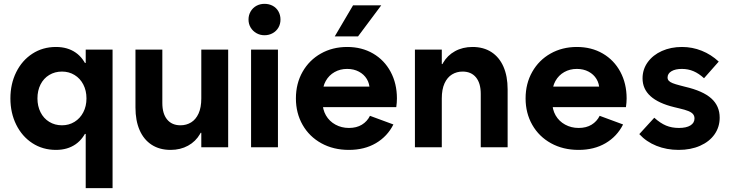

<svg xmlns="http://www.w3.org/2000/svg" viewBox="-20 -760 3768 991"><path d="M561 -503.9H422.4V-385.7L444.3 -252L422.4 -101.6V210.9H561ZM406.7 -68.8H468.3V-435.1H406.7L456.5 -252Q456.5 -340.8 434.6 -400.1Q412.6 -459.5 370.6 -488.5Q328.6 -517.6 269 -517.6Q200.7 -517.6 147.2 -482.9Q93.8 -448.2 63.8 -387.7Q33.7 -327.1 33.7 -252Q33.7 -177.2 63.7 -116.5Q93.8 -55.7 147.2 -21Q200.7 13.7 269 13.7Q328.6 13.7 370.6 -15.6Q412.6 -44.9 434.6 -104Q456.5 -163.1 456.5 -252ZM173.3 -252Q173.3 -292.5 189.2 -324Q205.1 -355.5 234.1 -373Q263.2 -390.6 299.9 -390.6Q335.9 -390.6 364.7 -373Q393.6 -355.5 409.9 -324Q426.3 -292.5 426.3 -252Q426.3 -211.9 409.9 -180.4Q393.6 -148.9 364.7 -131.1Q335.9 -113.3 299.9 -113.3Q263.2 -113.3 234.1 -131.1Q205.1 -148.9 189.2 -180.6Q173.3 -212.3 173.3 -252Z M1157.7 0H1019V-503.9H1157.7ZM911.6 -113.3Q941.9 -113.3 966.3 -128.2Q990.7 -143.1 1004.9 -174.1Q1019 -205.1 1019 -252L1034.7 -158.2V-74.7H1003.4L1034.7 -158.2Q1034.7 -107.4 1012.5 -68.6Q990.2 -29.8 950.7 -8.1Q911.1 13.7 860.4 13.7Q803.7 13.7 762.9 -12.7Q722.2 -39.1 700.7 -88.1Q679.2 -137.2 679.2 -205.1V-503.9H817.9V-228.5Q817.9 -173.3 842.5 -143.3Q867.2 -113.3 911.6 -113.3Z M1275.9 -503.9H1414.6V0H1275.9ZM1262.7 -659.2Q1262.7 -682.1 1273.7 -700.9Q1284.7 -719.7 1303.5 -730Q1322.3 -740.2 1345.2 -740.2Q1368.7 -740.2 1387.7 -730Q1406.7 -719.7 1417.2 -700.9Q1427.7 -682.1 1427.7 -659.2Q1427.7 -636.2 1417.2 -617.9Q1406.7 -599.6 1387.7 -588.9Q1368.7 -578.1 1345.2 -578.1Q1322.3 -578.1 1303.5 -588.9Q1284.7 -599.6 1273.7 -617.9Q1262.7 -636.2 1262.7 -659.2Z M1507.3 -252Q1507.3 -328.8 1541.7 -389.4Q1576.2 -449.9 1636.3 -483.7Q1696.4 -517.6 1771.9 -517.6Q1847.4 -517.6 1905.6 -483.7Q1963.7 -449.9 1996.2 -389.4Q2028.7 -328.8 2028.7 -252Q2028.7 -231.3 2025.3 -206.9H1588.7V-312.9H1894.8L1887.8 -298Q1887.8 -328.1 1873.3 -352.2Q1858.7 -376.3 1832.3 -390.3Q1805.9 -404.3 1771.9 -404.3Q1735.6 -404.3 1706.7 -387.9Q1677.7 -371.5 1661.3 -342Q1644.8 -312.5 1644.8 -273.7V-234.4Q1644.8 -194.8 1662.4 -164.3Q1680 -133.9 1711.4 -116.8Q1742.7 -99.6 1781.1 -99.6Q1820.3 -99.6 1847.7 -116.3Q1875.1 -133 1889.6 -162.2L2010.5 -117.6Q1979.5 -55.9 1920.3 -21.1Q1861.2 13.7 1780.8 13.7Q1700.8 13.7 1638.6 -20.6Q1576.5 -54.8 1541.9 -115.4Q1507.3 -176.1 1507.3 -252ZM1947.7 -732.4H1802.2L1707.9 -572.3H1828.1Z M2121.6 -503.9H2260.3V0H2121.6ZM2367.7 -390.6Q2337.4 -390.6 2313 -375.7Q2288.6 -360.8 2274.4 -329.8Q2260.3 -298.8 2260.3 -252L2244.6 -345.7V-429.2H2275.9L2244.6 -345.7Q2244.6 -396.5 2266.8 -435.3Q2289.1 -474.1 2328.6 -495.8Q2368.2 -517.6 2418.9 -517.6Q2475.6 -517.6 2516.4 -491.2Q2557.1 -464.8 2578.6 -415.8Q2600.1 -366.7 2600.1 -298.8V0H2461.4V-275.4Q2461.4 -330.6 2436.8 -360.6Q2412.1 -390.6 2367.7 -390.6Z M2692.8 -252Q2692.8 -328.8 2727.3 -389.4Q2761.7 -449.9 2821.8 -483.7Q2882 -517.6 2957.4 -517.6Q3032.9 -517.6 3091.1 -483.7Q3149.3 -449.9 3181.8 -389.4Q3214.3 -328.8 3214.3 -252Q3214.3 -231.3 3210.8 -206.9H2774.3V-312.9H3080.4L3073.4 -298Q3073.4 -328.1 3058.8 -352.2Q3044.2 -376.3 3017.9 -390.3Q2991.5 -404.3 2957.4 -404.3Q2921.2 -404.3 2892.2 -387.9Q2863.3 -371.5 2846.8 -342Q2830.4 -312.5 2830.4 -273.7V-234.4Q2830.4 -194.8 2847.9 -164.3Q2865.5 -133.9 2896.9 -116.8Q2928.3 -99.6 2966.7 -99.6Q3005.9 -99.6 3033.3 -116.3Q3060.7 -133 3075.2 -162.2L3196 -117.6Q3165 -55.9 3105.9 -21.1Q3046.7 13.7 2966.4 13.7Q2886.3 13.7 2824.1 -20.6Q2762 -54.8 2727.4 -115.4Q2692.8 -176.1 2692.8 -252Z M3279.7 -67.8 3357 -152.3Q3388.3 -124.2 3417.8 -111.9Q3447.3 -99.6 3484.2 -99.6Q3522.7 -99.6 3543.7 -112.7Q3564.6 -125.7 3564.6 -148.6Q3564.6 -161.6 3557.3 -170.6Q3550.1 -179.7 3533.3 -186.7Q3516.6 -193.6 3484.8 -200.9L3460 -206.9Q3378.5 -226.6 3337.5 -263.7Q3296.5 -300.8 3296.5 -355.7Q3296.5 -401.9 3323.2 -439Q3350 -476.1 3396.4 -496.9Q3442.8 -517.6 3500.1 -517.6Q3553.4 -517.6 3601.9 -498.1Q3650.4 -478.7 3689.7 -442.1L3613.8 -356.2Q3587.3 -380.6 3559.7 -392.4Q3532.1 -404.3 3499.3 -404.3Q3465.7 -404.3 3445.7 -392.3Q3425.6 -380.3 3425.6 -359.9Q3425.6 -350.2 3431.9 -343.2Q3438.1 -336.2 3451.7 -330.8Q3465.3 -325.3 3489.5 -319.1L3516 -312.2Q3608.4 -290.7 3651.5 -251.9Q3694.6 -213 3694.6 -152.8Q3694.6 -104.4 3668.1 -66.6Q3641.6 -28.9 3593.4 -7.6Q3545.2 13.7 3482.6 13.7Q3421 13.7 3368.4 -7.3Q3315.8 -28.3 3279.7 -67.8Z"/></svg>

Font: Wanted Sans Variable
Style: Regular
Weight: 400
Designer: Original Design by Kil Hyung-jin and Kang Hanbin, Wanted Lab, Inc; Hangeul from Source Han Sans by Jang Soo-young and Ka
Foundry: Wanted Lab, Inc.
Version: Version 1.003;Glyphs 3.2 (3227)